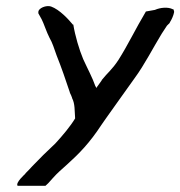

<svg xmlns="http://www.w3.org/2000/svg" viewBox="-20 -511 583 621"><path d="M104 -468 115 -448C121 -437 131 -406 140 -389C150 -372 155 -354 163 -332C179 -292 192 -254 206 -212V-211C209 -205 211 -201 213 -195V-194C223 -175 221 -153 223 -128C208 -103 183 -73 159 -47C131 -21 107 3 85 26C77 35 70 42 62 50V51C61 52 29 80 37 90H127C132 86 139 79 150 66C168 46 174 42 197 21C237 -15 270 -49 308 -107C313 -115 321 -125 329 -137C361 -181 381 -211 416 -259C447 -301 476 -358 503 -402L520 -428L529 -437V-438C536 -449 541 -461 543 -471C544 -476 541 -479 540 -482L539 -481C524 -489 499 -487 481 -479L453 -474H452C418 -417 394 -366 363 -317C342 -285 328 -276 309 -252V-251C300 -238 295 -232 291 -226C291 -226 291 -229 290 -231H289C279 -260 263 -289 249 -320C236 -351 223 -395 217 -432L216 -431C202 -448 173 -480 145 -490C130 -495 103 -485 104 -471Z"/></svg>

Font: Vapor
Style: SbdObl
Weight: 600
Foundry: Cannot Into Space Fonts
Version: Version 0.179